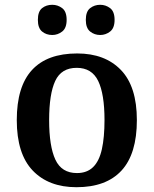

<svg xmlns="http://www.w3.org/2000/svg" viewBox="-20 -771 641 801"><path d="M299 10Q183 10 116.5 -59.5Q50 -129 50 -270Q50 -410 113.5 -479Q177 -548 302 -548Q418 -548 484.5 -479Q551 -410 551 -270Q551 -129 487 -59.5Q423 10 299 10ZM301 -49Q343 -49 368.5 -74Q394 -99 405 -148.5Q416 -198 416 -270Q416 -379 389.5 -433.5Q363 -488 300 -488Q236 -488 210.5 -433.5Q185 -379 185 -270Q185 -161 211 -105Q237 -49 301 -49ZM398 -625Q374 -625 356 -639.5Q338 -654 338 -688Q338 -723 356 -737Q374 -751 398 -751Q421 -751 439.5 -737Q458 -723 458 -688Q458 -654 439.5 -639.5Q421 -625 398 -625ZM198 -625Q173 -625 155.5 -639.5Q138 -654 138 -688Q138 -723 155.5 -737Q173 -751 198 -751Q221 -751 239.5 -737Q258 -723 258 -688Q258 -654 239.5 -639.5Q221 -625 198 -625Z"/></svg>

Font: Noto Rashi Hebrew SemiBold
Style: Regular
Weight: 600
Version: Version 1.006